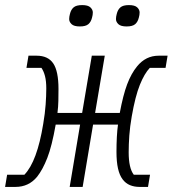

<svg xmlns="http://www.w3.org/2000/svg" viewBox="-41 -735 679 755"><path d="M-13 -48H55Q105 -100 129 -248Q136 -289 138.5 -324Q141 -359 141 -387Q141 -416 136 -435.5Q131 -455 122 -468H63L71 -516H103Q148 -516 168.5 -485.5Q189 -455 189 -385Q189 -362 188.5 -338.5Q188 -315 185 -291H282L320 -516H371L333 -291H430Q443 -361 459 -403.5Q475 -446 498 -474Q532 -516 583 -516H618L610 -468H548Q527 -446 509 -401.5Q491 -357 477 -277Q470 -237 467.5 -202Q465 -167 465 -136Q465 -74 485 -48H549L541 0H508Q487 0 470 -7Q453 -14 441 -30Q429 -46 423 -72.5Q417 -99 417 -138Q417 -168 418.5 -196.5Q420 -225 423 -245H325L284 0H233L274 -245H178Q163 -160 145 -114Q127 -68 105 -40Q72 0 20 0H-21ZM273 -631Q250 -631 240.5 -640Q231 -649 231 -660Q231 -669 234 -680Q238 -697 248.5 -706Q259 -715 282 -715Q305 -715 314.5 -706Q324 -697 324 -686Q324 -676 321 -666Q317 -649 306.5 -640Q296 -631 273 -631ZM457 -631Q434 -631 424.5 -640Q415 -649 415 -660Q415 -669 418 -680Q422 -697 432.5 -706Q443 -715 466 -715Q489 -715 498.5 -706Q508 -697 508 -686Q508 -676 505 -666Q501 -649 490.5 -640Q480 -631 457 -631Z"/></svg>

Font: IBM Plex Mono Light
Style: Italic
Weight: 300
Italic angle: -9°
Monospace: yes
Designer: Mike Abbink, Paul van der Laan, Pieter van Rosmalen
Foundry: Bold Monday
Version: Version 2.3